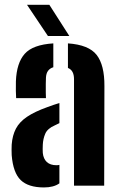

<svg xmlns="http://www.w3.org/2000/svg" viewBox="-20 -794 514 821"><path d="M30 -130.5Q29.5 -140 29.5 -153.2Q29.5 -166.5 30 -175.5Q33 -215 48 -243.8Q63 -272.5 95.5 -294.5Q128 -316.5 182.5 -336Q195.5 -341 208.2 -345.2Q221 -349.5 234 -353.5V-267.5Q229.5 -265.5 224.8 -263Q220 -260.5 214.5 -258Q183 -244.5 173.5 -222.2Q164 -200 163 -175Q162.5 -162.5 162.5 -156.5Q162.5 -150.5 163 -140Q165.5 -115 180.2 -101.2Q195 -87.5 221.5 -87.5Q229 -87.5 234 -89V-10Q209.5 7.5 168 7.5Q101 7.5 68.5 -24Q36 -55.5 30 -130.5ZM49 -374.5Q48 -384.5 47.8 -405.5Q47.5 -426.5 48 -446.5Q51 -525 85.8 -564Q120.5 -603 208 -608.5V-506.5Q193.5 -502 185.5 -491.2Q177.5 -480.5 176.5 -462Q176 -454.5 175.8 -435.2Q175.5 -416 175.8 -397.8Q176 -379.5 176.5 -374.5ZM296.5 0V-455.5Q296.5 -474 290.2 -486Q284 -498 270.5 -503.5V-608.5Q359.5 -602.5 393.2 -559.2Q427 -516 426.5 -426L425.5 0ZM185 -640 95.5 -773.5H191L276.5 -640Z"/></svg>

Font: Big Shoulders Stencil Text Thin ExtraBold
Style: Regular
Weight: 800
Version: Version 2.001